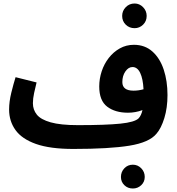

<svg xmlns="http://www.w3.org/2000/svg" viewBox="-20 -830 1014 1097"><path d="M399 21Q266 21 185.5 -7.5Q105 -36 68.5 -87Q32 -138 32 -204Q32 -249 44.5 -300Q57 -351 69 -389L189 -359Q182 -331 175 -299Q168 -267 168 -240Q168 -203 190.5 -175Q213 -147 269.5 -131Q326 -115 425 -115Q585 -115 667.5 -123.5Q750 -132 772 -154Q787 -170 794 -201Q754 -186 711 -186Q638 -186 592.5 -220.5Q547 -255 547 -336Q547 -380 561 -422.5Q575 -465 601.5 -499Q628 -533 664.5 -553.5Q701 -574 745 -574Q808 -574 851 -535.5Q894 -497 915.5 -432Q937 -367 937 -287Q937 -214 919 -155.5Q901 -97 874 -66Q833 -16 718.5 2.5Q604 21 399 21ZM679 -361Q679 -312 743 -312Q772 -312 800 -320Q797 -380 781 -413.5Q765 -447 737 -447Q714 -447 696.5 -422Q679 -397 679 -361ZM749 -669Q719 -669 698.5 -689Q678 -709 678 -739Q678 -768 698.5 -789Q719 -810 749 -810Q777 -810 797.5 -789Q818 -768 818 -739Q818 -709 797.5 -689Q777 -669 749 -669ZM739 247Q710 247 690.5 228Q671 209 671 181Q671 152 690.5 131.5Q710 111 739 111Q767 111 787 131.5Q807 152 807 181Q807 209 787 228Q767 247 739 247Z"/></svg>

Font: Noto Sans Arabic SemCond
Style: Bold
Weight: 700
Width: 4
Designer: Monotype Design Team, Nadine Chahine, Nizar Qandah and Khaled Hosny
Foundry: Monotype Imaging Inc.
Version: Version 2.012; ttfautohint (v1.8.4.7-5d5b)